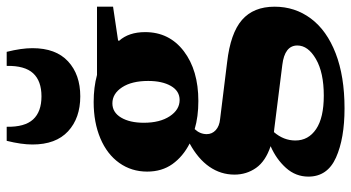

<svg xmlns="http://www.w3.org/2000/svg" viewBox="-258 -582 1050 574"><g transform="rotate(-90 267.0 -295.0)"><path d="M255 -283Q282 -283 297 -309Q312 -335 312 -377Q312 -426 293 -455Q274 -484 245 -484Q218 -484 202.5 -458Q187 -432 187 -390Q187 -342 206.5 -312.5Q226 -283 255 -283ZM117 -11Q72 -26 52 -54.5Q32 -83 32 -119Q32 -160 55.5 -194Q79 -228 125 -253Q86 -273 63.5 -304.5Q41 -336 41 -380Q41 -427 67 -463.5Q93 -500 140.5 -520Q188 -540 249 -540Q293 -540 330 -530H534V-482L433 -467L432 -464Q458 -435 458 -386Q458 -314 401 -270.5Q344 -227 252 -227Q205 -227 168 -238Q153 -222 153 -202Q153 -186 165 -175Q177 -164 198 -162L368 -141Q455 -131 494.5 -96.5Q534 -62 534 1Q534 62 498.5 109.5Q463 157 394.5 183.5Q326 210 230 210Q140 210 83 184.5Q26 159 26 102Q26 64 52 35Q78 6 117 -11ZM268 148Q337 148 377.5 124.5Q418 101 418 69Q418 31 360 24L169 0L159 -1Q134 28 134 63Q134 102 168 125Q202 148 268 148ZM266 -696Q312 -696 335 -721Q358 -746 357 -800H399Q410 -756 410 -723Q410 -653 370.5 -616.5Q331 -580 266 -580Q201 -580 161.5 -616.5Q122 -653 122 -723Q122 -756 133 -800H175Q174 -746 197 -721Q220 -696 266 -696Z"/></g></svg>

Font: Minipax
Style: Bold
Weight: 700
Designer: Raphaël Ronot, Igor Stepanchenko (Cyrillic)
Foundry: steppetype
Version: Version 1.002